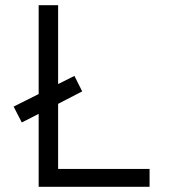

<svg xmlns="http://www.w3.org/2000/svg" viewBox="-20 -720 660 740"><path d="M204 -700V-396L266.8 -427.5L296.8 -367.8L204 -319.8V-69H556.5V0H129V-281.2L64 -248L32.5 -309.2L129 -357.5V-700Z"/></svg>

Font: Space Grotesk Variable
Style: Regular
Weight: 400
Designer: Florian Karsten (Space Grotesk), Colophon Foundry (Space Mono)
Foundry: Florian Karsten
Version: Version 1.106